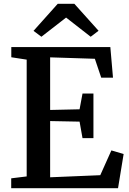

<svg xmlns="http://www.w3.org/2000/svg" viewBox="-20 -991 680 1011"><path d="M120.5 -62V-677L39.5 -689.5V-743H561L575 -582H513L479.5 -681.5L244 -689V-412L399 -415.5L414.5 -498.5H472V-263.5H414.5L399 -350.5L244 -353.5V-57.5L508 -68.5L566.5 -199L631 -180L601.5 0H39V-52ZM198 -797.5 156.5 -828.5 284 -971H371.5L499 -829L457.5 -797.5L328 -898.5Z"/></svg>

Font: Merriweather 24pt SemiBold
Style: Regular
Weight: 600
Designer: Eben Sorkin
Foundry: Eben Sorkin
Version: Version 2.100